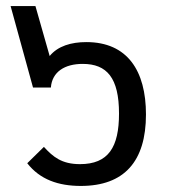

<svg xmlns="http://www.w3.org/2000/svg" viewBox="-20 -604 560 634"><path d="M462 -226C462 -370 401 -465 265 -465C215 -465 171 -452 144 -419L97 -584H15L89 -315H148C152 -367 194 -393 253 -393C333 -393 373 -347 373 -229C373 -118 338 -62 244 -62C184 -62 155 -86 125 -119L70 -65C112 -11 173 10 247 10C390 10 462 -71 462 -226Z"/></svg>

Font: Noto Sans Thai UI
Style: Regular
Weight: 400
Designer: Monotype Design Team
Foundry: Monotype Imaging Inc.
Version: Version 1.901